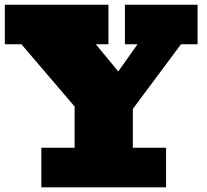

<svg xmlns="http://www.w3.org/2000/svg" viewBox="-20 -798 884 818"><path d="M156.2 0V-168.5H297.9V-344.2L71.3 -609.4H0.5V-777.8H441.9V-609.4H388.2L483.9 -493.7L565.9 -609.4H512.2V-777.8H821.8V-609.4H751L545.9 -334V-168.5H687.5V0Z"/></svg>

Font: Bevan
Style: Regular
Weight: 400
Designer: Vernon Adams
Foundry: Vernon Adams
Version: Version 2.100; ttfautohint (v1.8.3)